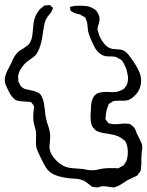

<svg xmlns="http://www.w3.org/2000/svg" viewBox="-47 -736 610 796"><path d="M537 -37Q537 -29 535 -26Q535 -26 526 -14Q524 -9 521 -8Q519 -6 511 -3Q504 1 493.5 5.5Q483 10 477 14Q472 17 459.5 25.5Q447 34 435 38Q426 41 424 41H422L414 40Q392 36 380 36Q375 36 368.5 38Q362 40 358 41L345 40Q343 39 341 39.5Q339 40 337 39Q333 37 328 33Q324 30 316 23.5Q308 17 302 14Q292 9 281 7Q273 5 260 4.5Q247 4 238 3Q194 -3 174 -14Q155 -24 144.5 -40Q134 -56 120 -86Q107 -112 104 -125Q102 -132 102 -146Q102 -154 102.5 -167.5Q103 -181 102 -190Q101 -197 97 -211Q93 -225 92 -232Q91 -238 91 -250V-256Q91 -266 93 -282Q93 -284 94 -288.5Q95 -293 94 -295Q94 -298 89 -303Q88 -304 86 -307.5Q84 -311 82 -312Q80 -314 69 -314Q62 -315 49 -315.5Q36 -316 29 -318Q27 -319 23.5 -319.5Q20 -320 19 -321Q16 -322 14 -324.5Q12 -327 10 -328Q2 -335 -4.5 -346Q-11 -357 -16 -368Q-25 -386 -26 -393Q-27 -397 -27 -405Q-27 -418 -22 -430.5Q-17 -443 -10 -455.5Q-3 -468 0 -475Q1 -478 7 -491Q13 -504 22 -514Q30 -524 48 -534Q51 -536 59 -541.5Q67 -547 73 -553Q78 -559 83 -572Q88 -587 90 -617L92 -640Q97 -671 113 -691Q120 -701 131 -708Q133 -709 134 -710.5Q135 -712 137 -713Q141 -714 149 -714Q150 -714 153.5 -715Q157 -716 158 -715Q160 -715 162.5 -712.5Q165 -710 166 -709Q167 -708 169 -707Q171 -706 172 -704V-703Q172 -701 170.5 -697Q169 -693 168 -691Q165 -684 159.5 -678Q154 -672 151 -668Q142 -655 139 -644Q135 -630 131 -600Q130 -594 127.5 -578Q125 -562 121 -550Q116 -532 109 -520Q102 -507 90.5 -498.5Q79 -490 77 -489L61 -477Q49 -466 39.5 -450.5Q30 -435 28 -420L29 -401Q29 -398 31 -394.5Q33 -391 34 -389Q35 -387 36 -384Q37 -381 39 -379Q48 -370 56 -367L66 -365Q73 -363 86 -360.5Q99 -358 108 -353Q109 -353 112.5 -351.5Q116 -350 117 -348Q125 -342 132 -321Q135 -311 136.5 -298Q138 -285 139 -280Q141 -256 144 -244L150 -222Q161 -193 161 -171L160 -150Q157 -131 159 -117Q163 -95 184.5 -72.5Q206 -50 229 -43Q242 -39 261 -38Q280 -37 288 -36Q295 -36 300 -35Q305 -34 309 -33Q313 -32 321.5 -31Q330 -30 337 -30Q346 -30 364 -34Q380 -38 388 -38Q395 -39 410 -39H431Q433 -39 437.5 -38.5Q442 -38 445 -39L452 -43Q463 -49 465 -50Q465 -50 471 -59Q477 -68 477 -68Q478 -70 478.5 -73.5Q479 -77 480 -79Q483 -91 483 -105Q483 -114 482 -119Q480 -140 471 -152Q470 -154 462 -159Q450 -169 436 -173.5Q422 -178 406.5 -180.5Q391 -183 384 -184Q362 -188 350 -195L343 -203Q341 -205 339 -207Q337 -209 336 -211Q335 -213 332 -221Q327 -238 329 -272Q330 -276 330 -284Q330 -337 359 -350Q362 -351 366 -352Q370 -353 372 -353Q379 -355 394 -355L421 -354Q436 -354 447 -358L458 -363L466 -367L475 -378Q481 -387 482 -395Q484 -403 484 -416Q480 -438 477 -449Q466 -478 456 -487Q453 -490 450.5 -491Q448 -492 446 -493Q438 -498 436 -499Q429 -502 414 -502Q398 -502 391 -503Q370 -507 355 -526Q347 -535 339 -553Q323 -586 318 -608Q317 -614 316 -628Q315 -642 311 -652Q309 -655 308.5 -658Q308 -661 306 -664Q304 -666 296 -669L287 -675Q282 -677 276 -678Q270 -679 265 -681Q261 -682 258 -684Q255 -686 253 -687L246 -691Q244 -695 244 -702Q244 -703 243 -704.5Q242 -706 243 -707Q244 -708 246 -708.5Q248 -709 250 -709Q262 -712 272 -712Q294 -713 310 -711Q326 -709 339 -701L349 -695Q356 -688 361 -677.5Q366 -667 366 -657Q366 -650 362 -636Q357 -624 357 -614L361 -601Q366 -578 385 -555Q399 -537 420 -533Q426 -532 441 -531.5Q456 -531 464 -527Q478 -521 491 -502Q520 -464 532 -434Q538 -419 538 -402Q538 -369 517 -345Q501 -328 489 -323Q478 -318 461 -318.5Q444 -319 434 -318Q427 -318 424 -317Q422 -317 414 -311Q412 -310 409 -308.5Q406 -307 404 -305L401 -297Q396 -286 393 -269L391 -251L390 -243Q391 -239 395 -235Q399 -231 400 -229L403 -225Q405 -224 410 -223.5Q415 -223 417 -222Q422 -221 431 -221Q441 -221 456.5 -223Q472 -225 482 -223Q490 -223 493 -221Q495 -220 496 -218.5Q497 -217 499 -216Q501 -214 504 -212Q507 -210 510 -206Q513 -202 516 -194Q519 -186 520 -183Q523 -177 529 -165.5Q535 -154 539 -144.5Q543 -135 543 -125Q543 -119 541 -109Q539 -87 539 -75Q539 -71 539 -59Q539 -47 537 -37Z"/></svg>

Font: Rubik-Burned
Style: Regular
Weight: 400
Designer: NaN (generative design), Hubert & Fischer (Rubik source font outlines)
Foundry: NaN, Hubert & Fischer
Version: Version 1.000